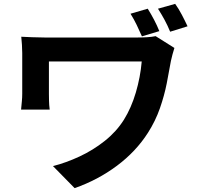

<svg xmlns="http://www.w3.org/2000/svg" viewBox="-20 -887 1040 993"><path d="M744 -842Q761 -815 777 -784.5Q793 -754 804 -726L714 -699Q701 -729 687 -758Q673 -787 655 -816ZM886 -867Q904 -842 920.5 -810.5Q937 -779 950 -751L860 -723Q847 -755 831 -784.5Q815 -814 797 -842ZM882 -639Q878 -628 872 -605Q866 -582 864 -572Q855 -520 842.5 -456.5Q830 -393 807 -327Q784 -261 745 -200Q683 -103 584.5 -29.5Q486 44 366 86L254 -28Q321 -45 391 -77.5Q461 -110 521.5 -158Q582 -206 621 -268Q659 -329 682.5 -408.5Q706 -488 713 -569H233V-402Q233 -391 233.5 -367Q234 -343 237 -320H89Q91 -343 93 -362.5Q95 -382 95 -402V-613Q95 -633 93.5 -655Q92 -677 90 -697Q113 -696 145.5 -694.5Q178 -693 212 -693H690Q716 -693 740.5 -694.5Q765 -696 785 -700Z"/></svg>

Font: Chiron Sans HK TT
Style: Bold
Weight: 700
Designer: Ryoko NISHIZUKA 西塚涼子 (kana, bopomofo & ideographs); Paul D. Hunt (Latin, Greek & Cyrillic); Sandoll Communications 산돌커뮤니
Foundry: Adobe
Version: Version 2.022;hotconv 1.0.109;makeotfexe 2.5.65596